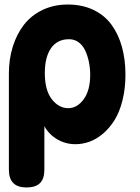

<svg xmlns="http://www.w3.org/2000/svg" viewBox="-20 -618 613 843"><path d="M283.2 -445.8Q231.4 -445.8 204.1 -406.5Q176.8 -367.2 176.8 -296.9Q176.8 -222.2 207.3 -182.6Q237.8 -143.1 279.8 -143.1Q318.8 -143.1 347.4 -182.1Q376 -221.2 376 -289.1Q376 -317.4 370.8 -343.8Q365.7 -370.1 355.2 -393.8Q344.7 -417.5 326.2 -431.6Q307.6 -445.8 283.2 -445.8ZM19 127V-294.9Q19 -358.9 36.4 -414.1Q53.7 -469.2 85.9 -510.3Q118.2 -551.3 167.5 -574.7Q216.8 -598.1 277.8 -598.1Q340.8 -598.1 389.9 -574.7Q439 -551.3 469.5 -509.5Q500 -467.8 515.4 -412.1Q530.8 -356.4 530.8 -290Q530.8 -229 517.8 -177.5Q504.9 -126 483.2 -91.1Q461.4 -56.2 432.9 -31.7Q404.3 -7.3 373.5 3.9Q342.8 15.1 311 15.1Q268.6 15.1 231.9 -5.9Q195.3 -26.9 174.8 -64V127Q174.8 167 155.5 186Q136.2 205.1 96.2 205.1Q19 205.1 19 127Z"/></svg>

Font: BPreplay
Style: Bold
Weight: 700
Designer: Magenta/George Triantafyllakos
Foundry: Magenta/George Triantafyllakos
Version: Version 1.00